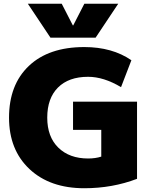

<svg xmlns="http://www.w3.org/2000/svg" viewBox="-20 -990 811 1020"><path d="M369 -855 428 -970H608L488 -790H248L128 -970H308L367 -855ZM368 -450H708V-40Q577 10 428 10Q245 10 136.5 -92Q28 -194 28 -365Q28 -540 133.5 -640Q239 -740 428 -740Q576 -740 678 -670L623 -527Q531 -582 448 -582Q345 -582 288 -525Q231 -468 231 -365Q231 -263 290 -205.5Q349 -148 448 -148Q487 -148 518 -158V-300H368Z"/></svg>

Font: Mplus 1p Black
Style: Regular
Weight: 900
Version: Version 1.061